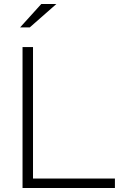

<svg xmlns="http://www.w3.org/2000/svg" viewBox="-20 -934 636 954"><path d="M92 0V-700H144V-47H551V0ZM80 -798 185 -914H260L128 -798Z"/></svg>

Font: Red Hat Text Light
Style: Regular
Weight: 300
Designer: Pentagram, MCKL
Foundry: Pentagram, MCKL
Version: Version 1.023; ttfautohint (v1.8.3)